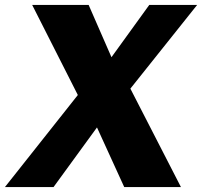

<svg xmlns="http://www.w3.org/2000/svg" viewBox="-66 -762 823 782"><path d="M440 0 329 -243 152 0H-46L251 -375L65 -742H295L388 -529L542 -742H737L465 -401L671 0Z"/></svg>

Font: Morrison ExtraBold
Style: Regular
Weight: 800
Designer: Pablo Impallari, Rodrigo Fuenzalida (Modified by Dan O. Williams)
Version: Version 0.03;June 6, 2019;FontCreator 11.5.0.2425 64-bit; tt